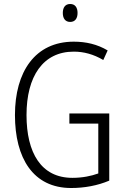

<svg xmlns="http://www.w3.org/2000/svg" viewBox="-20 -933 630 963"><path d="M332 -913C307 -913 295 -895 295 -868C295 -840 308 -823 332 -823C356 -823 369 -840 369 -868C369 -895 357 -913 332 -913ZM328 -364V-313H473V-63C437 -50 393 -41 343 -41C186 -41 113 -167 113 -356C113 -549 195 -674 350 -674C400 -674 449 -661 498 -632L520 -680C468 -711 411 -724 350 -724C156 -724 55 -573 55 -356C55 -140 146 10 337 10C403 10 469 -2 528 -27V-364Z"/></svg>

Font: Noto Sans Myanmar Condensed Light
Style: Regular
Weight: 300
Width: 3
Designer: Monotype Design Team
Foundry: Monotype Imaging Inc.
Version: Version 2.107